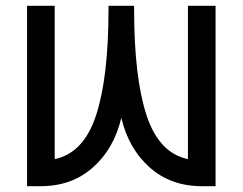

<svg xmlns="http://www.w3.org/2000/svg" viewBox="-20 -640 834 660"><path d="M626 -93V-620H721V0H674Q567 0 494.5 -64.5Q422 -129 397 -235Q372 -129 299.5 -64.5Q227 0 120 0H73V-620H168V-93Q268 -114 310.5 -244.5Q353 -375 353 -608V-620H441V-608Q441 -375 483.5 -244.5Q526 -114 626 -93Z"/></svg>

Font: Gulax
Style: Regular
Weight: 400
Designer: Morgan Gilbert
Foundry: VTF
Version: Version 1.001;hotconv 1.0.109;makeotfexe 2.5.65596